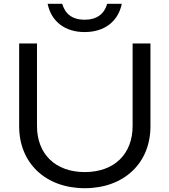

<svg xmlns="http://www.w3.org/2000/svg" viewBox="-20 -979 893 1012"><path d="M175 -750H81V-313C81 -119 221 13 427 13C633 13 773 -119 773 -313V-750H679V-315C679 -167 582 -72 427 -72C272 -72 175 -167 175 -315ZM231 -959C251 -863 325 -810 426 -810C528 -810 602 -863 622 -959H545C530 -906 491 -875 426 -875C361 -875 323 -906 308 -959Z"/></svg>

Font: Bounded Light
Style: Regular
Weight: 300
Designer: Vlad Churkin
Version: Version 3.0